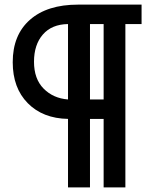

<svg xmlns="http://www.w3.org/2000/svg" viewBox="-20 -730 677 830"><path d="M317 -710H592V-626H522V80H428V-216H369V80H274V-216Q165 -218 100 -284Q35 -350 35 -461Q35 -579 109.5 -644.5Q184 -710 317 -710ZM274 -300V-626Q204 -625 165.5 -581Q127 -537 127 -463Q127 -389 168.5 -347Q210 -305 274 -300ZM428 -626H369V-300H428Z"/></svg>

Font: Raleway-v4020 SemiBold
Style: Regular
Weight: 600
Designer: Matt McInerney, Pablo Impallari, Rodrigo Fuenzalida
Foundry: Matt McInerney, Pablo Impallari, Rodrigo Fuenzalida
Version: Version 4.020;PS 004.020;hotconv 1.0.88;makeotf.lib2.5.64775